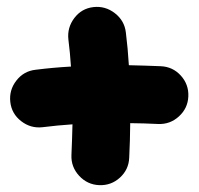

<svg xmlns="http://www.w3.org/2000/svg" viewBox="-20 -500 574 555"><path d="M9.8 -205.1Q5.9 -239.3 27.1 -266.8Q48.3 -294.4 82.5 -298.3Q132.8 -304.7 185.1 -307.6Q182.6 -347.2 177.7 -385.7Q173.8 -419.9 194.8 -447.8Q215.8 -475.6 250 -479.5Q284.2 -483.4 312 -461.9Q339.8 -440.4 343.8 -406.2Q349.6 -359.9 352.5 -311.5Q398.4 -310.5 444.8 -308.6Q479.5 -307.1 502.7 -281.5Q525.9 -255.9 524.4 -221.2Q522.9 -187 497.3 -163.6Q471.7 -140.1 437 -141.6Q396 -143.6 356.4 -144Q356 -93.8 353.5 -43.9Q352.1 -9.8 326.7 13.4Q301.3 36.6 266.6 35.2Q232.4 33.7 208.7 8.1Q185.1 -17.6 186.5 -51.8Q188.5 -96.7 189.5 -140.6Q146 -137.7 103 -132.3Q68.8 -128.4 41.3 -149.7Q13.7 -170.9 9.8 -205.1Z"/></svg>

Font: Mikhak-DS2-FD Black
Style: Regular
Weight: 900
Designer: Amin Abedi
Version: Version 3.2